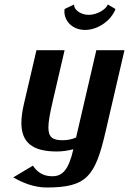

<svg xmlns="http://www.w3.org/2000/svg" viewBox="-20 -663 573 853"><path d="M374 -597C338 -597 309 -620 309 -641V-643L267 -623C267 -620 266 -616 266 -613C266 -567 304 -530 358 -530C416 -530 475 -573 493 -623L459 -643C451 -621 411 -597 374 -597ZM449 -78 533 -440H408L318 -52C299 -44 280 -40 258 -40C214 -40 195 -53 195 -97C195 -123 202 -160 214 -212L267 -440H142L86 -200C79 -169 75 -141 75 -117C75 -31 123 10 232 10C255 10 279 7 306 0C285 91 258 120 213 120C178 120 150 108 126 73L39 125C80 149 132 170 187 170C364 170 403 122 449 -78Z"/></svg>

Font: Pfennig
Style: BoldItalic
Weight: 700
Italic angle: -13°
Version: Version 20100423